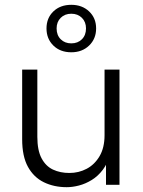

<svg xmlns="http://www.w3.org/2000/svg" viewBox="-20 -767 595 797"><path d="M257 10Q204 10 162 -10.5Q120 -31 96 -74.5Q72 -118 72 -189V-478H135V-199Q135 -143 152.5 -110Q170 -77 200 -63Q230 -49 268 -49Q307 -49 340 -66.5Q373 -84 393.5 -119Q414 -154 414 -206V-478H476V0H420V-128H438Q427 -89 407 -62.5Q387 -36 361 -20Q335 -4 308 3Q281 10 257 10ZM276 -550Q230 -550 201.5 -578Q173 -606 173 -649Q173 -692 201.5 -719.5Q230 -747 276 -747Q321 -747 350 -719.5Q379 -692 379 -649Q379 -606 350 -578Q321 -550 276 -550ZM276 -587Q303 -587 320 -604Q337 -621 337 -649Q337 -676 320 -693Q303 -710 276 -710Q249 -710 232 -693Q215 -676 215 -649Q215 -621 232 -604Q249 -587 276 -587Z"/></svg>

Font: SUSE Light
Style: Regular
Weight: 300
Designer: Rene Bieder
Foundry: SUSE
Version: Version 1.000